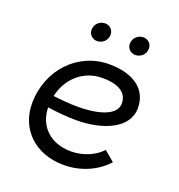

<svg xmlns="http://www.w3.org/2000/svg" viewBox="-128 -807 856 919"><g transform="rotate(20 300.0 -347.5)"><path d="M296 5C379 5 459 -27 514 -88L462 -132C429 -95 370 -68 307 -68C200 -68 134 -136 133 -229C180 -222 230 -217 279 -217C415 -217 538 -268 538 -372C538 -467 463 -523 338 -523C180 -523 54 -393 54 -220C54 -92 149 5 296 5ZM244 -607C271 -607 295 -628 295 -658C295 -681 278 -700 252 -700C225 -700 201 -678 201 -649C201 -626 219 -607 244 -607ZM439 -607C466 -607 490 -628 490 -658C490 -681 473 -700 447 -700C420 -700 396 -678 396 -649C396 -626 414 -607 439 -607ZM139 -289C160 -383 233 -450 329 -450C420 -450 458 -417 458 -366C458 -310 379 -280 265 -280C224 -280 180 -284 139 -289Z"/></g></svg>

Font: Fixel Display 20240404
Style: Italic
Weight: 400
Italic angle: -10°
Designer: AlfaBravo + MacPaw
Foundry: Kyrylo Tkachov, Marchela Mozhyna, Serhii Makarenko, Maria Weinstein, Zakhar Kryvoshyya
Version: Version 1.211;Glyphs 3.2 (3225)